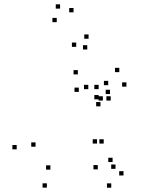

<svg xmlns="http://www.w3.org/2000/svg" viewBox="-20 -849 660 891"><path d="M430.3 -182.8V-202.8H410.3V-182.8ZM461.2 -182.8V-202.8H441.2V-182.8ZM493.7 -382.3V-402.3H473.7V-382.3ZM457.3 -382.3V-402.3H437.3V-382.3ZM213.8 -61.8V-81.8H193.8V-61.8ZM145 -168.2V-188.2H125V-168.2ZM345.7 -422.5V-442.5H325.7V-422.5ZM437.8 -388V-408H417.8V-388ZM437.8 -435.3V-455.3H417.8V-435.3ZM389.8 -435.3V-455.3H369.8V-435.3ZM446.2 -355.5V-375.5H426.2V-355.5ZM490.5 -412.5V-432.5H470.5V-412.5ZM341.3 -503.7V-523.7H321.3V-503.7ZM57.5 -156V-176H37.5V-156ZM197.5 21.7V1.7H177.5V21.7ZM553.2 -34.7V-54.7H533.2V-34.7ZM502.5 -97V-117H482.5V-97ZM516 -65.5V-85.5H496V-65.5ZM566.7 -446.8V-466.8H546.7V-446.8ZM533.7 -514.2V-534.2H513.7V-514.2ZM482.2 -453.7V-473.7H462.2V-453.7ZM433.7 -63V-83H413.7V-63ZM496.3 22V2H476.3V22ZM391 -669.2V-689.2H371V-669.2ZM321.2 -791.8V-811.8H301.2V-791.8ZM258.8 -809V-829H238.8V-809ZM243.3 -746V-766H223.3V-746ZM333.7 -631.5V-651.5H313.7V-631.5ZM385 -619.3V-639.3H365V-619.3Z"/></svg>

Font: Monaspace Radon Dots Var
Style: Regular
Weight: 400
Designer: Riley Cran and the Lettermatic Team
Version: Version 1.100 (Monaspace Radon Dots)